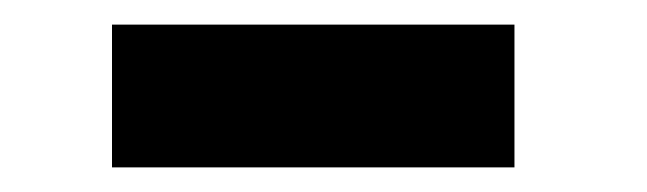

<svg xmlns="http://www.w3.org/2000/svg" viewBox="-20 -758 526 156"><path d="M71 -738H398V-622H71Z"/></svg>

Font: Panefresco 999wt
Style: Regular
Weight: 900
Version: Version 1.001